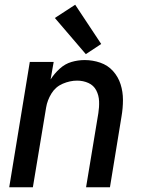

<svg xmlns="http://www.w3.org/2000/svg" viewBox="-20 -792 616 812"><path d="M19 0H119L175 -337Q180 -368 197.5 -396.5Q215 -425 245.5 -438Q276 -451 306 -451Q332 -451 354 -441Q376 -431 387 -410Q398 -389 399 -364Q400 -339 396 -314L344 0H445L494 -300Q500 -335 500 -369.5Q500 -404 490 -435.5Q480 -467 458 -491.5Q436 -516 404 -527Q372 -538 338 -538Q310 -538 282.5 -530Q255 -522 232.5 -501.5Q210 -481 194 -456L207 -530H106ZM343 -563 408 -606 298 -772 212 -716Z"/></svg>

Font: Iosevka Sparkle Medium Oblique
Style: Regular
Weight: 500
Italic angle: -9°
Designer: Belleve Invis
Foundry: Belleve Invis
Version: Version 4.5.0; ttfautohint (v1.8.3)